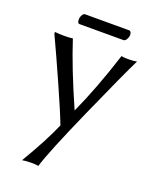

<svg xmlns="http://www.w3.org/2000/svg" viewBox="-152 -667 810 1002"><g transform="rotate(20 253.0 -166.0)"><path d="M27.8 -430.2V-439.9Q42.5 -437 80.1 -437Q108.4 -437 127 -439.9Q174.8 -292 264.2 -89.8Q331.5 -235.8 397 -439.9Q410.2 -437 435.1 -437Q465.3 -437 482.9 -440.9Q442.4 -359.9 326.4 -98.9Q210.4 162.1 185.1 247.1Q171.9 244.1 145 244.1Q112.8 244.1 95.2 248Q182.6 100.6 221.2 8.8Q197.3 -54.7 135 -194.6Q72.8 -334.5 27.8 -430.2ZM377.9 -522H133.8Q122.1 -522 122.1 -543.9Q122.1 -556.2 128.7 -568.1Q135.3 -580.1 144 -580.1H388.2Q395 -580.1 398.4 -573.5Q401.9 -566.9 401.9 -559.1Q401.9 -546.9 394.5 -534.4Q387.2 -522 377.9 -522Z"/></g></svg>

Font: Linear Smooth Low Contrast
Style: Regular
Weight: 500
Designer: Philipp H. Poll, Flanker
Foundry: Philipp H. Poll, reworked by Flanker
Version: Version 1.010 | FøM Fix